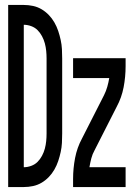

<svg xmlns="http://www.w3.org/2000/svg" viewBox="-20 -755 540 775"><path d="M13 0V-735H76Q95 -735 113.5 -731Q132 -727 148 -717.5Q164 -708 177 -694.5Q190 -681 199.5 -664.5Q209 -648 215 -630Q221 -612 225 -593.5Q229 -575 230 -556.5Q231 -538 231 -519V-216Q231 -197 230 -178.5Q229 -160 225 -141.5Q221 -123 215 -105Q209 -87 199.5 -70.5Q190 -54 177 -40.5Q164 -27 148 -17.5Q132 -8 113.5 -4Q95 0 76 0ZM76 -80Q91 -80 106 -85.5Q121 -91 131.5 -101.5Q142 -112 149.5 -126Q157 -140 161 -155Q165 -170 166.5 -185.5Q168 -201 168 -216V-519Q168 -534 166.5 -549.5Q165 -565 161 -580Q157 -595 149.5 -609Q142 -623 131.5 -633.5Q121 -644 106 -649.5Q91 -655 76 -655ZM275 0V-33Q275 -75 283 -117Q291 -159 311 -196L400 -371Q408 -387 413 -404.5Q418 -422 421 -440H275V-520H487V-488Q487 -445 479 -403Q471 -361 451 -324L362 -149Q353 -133 348.5 -115.5Q344 -98 341 -80H487V0Z"/></svg>

Font: Iosevka Bendy Medium
Style: Regular
Weight: 500
Monospace: yes
Designer: Belleve Invis
Foundry: Belleve Invis
Version: Version 30.1.2